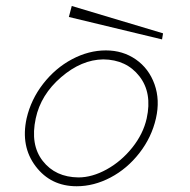

<svg xmlns="http://www.w3.org/2000/svg" viewBox="-20 -613 640 648"><path d="M530.3 -500.5 222.2 -592.8 212.4 -555.7 526.9 -480ZM238.8 15.6Q151.4 15.6 100.3 -51.8Q49.3 -119.1 69.8 -213.4Q84.5 -277.3 125.7 -330.3Q167 -383.3 223.1 -413.1Q279.3 -442.9 337.4 -442.9Q394.5 -442.9 438.5 -412.4Q482.4 -381.8 501.5 -328.6Q520.5 -275.4 506.3 -213.4Q491.7 -149.4 450.4 -96.4Q409.2 -43.5 353 -13.9Q296.9 15.6 238.8 15.6ZM244.6 -14.2Q291 -14.2 340.1 -41.3Q389.2 -68.4 426.3 -114.7Q463.4 -161.1 475.1 -213.4Q494.1 -299.8 450.4 -355.7Q406.7 -411.6 328.6 -412.6Q254.9 -411.6 186.3 -352.5Q117.7 -293.5 100.6 -213.4Q81.5 -124.5 124.3 -69.8Q167 -15.1 244.6 -14.2Z"/></svg>

Font: Compagnon Light Italic
Style: Regular
Weight: 400
Italic angle: -12°
Designer: Valentin Papon
Foundry: Velvetyne Type Foundry
Version: Version 1.000;PS 001.000;hotconv 1.0.88;makeotf.lib2.5.64775